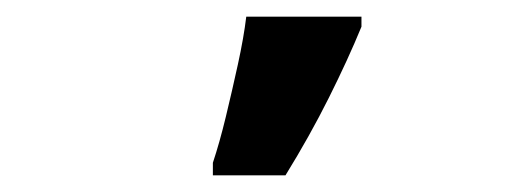

<svg xmlns="http://www.w3.org/2000/svg" viewBox="-20 -816 617 230"><path d="M235 -606V-621Q243 -645 250.5 -676Q258 -707 265 -739Q272 -771 275 -796H413V-784Q397 -745 374 -699Q351 -653 322 -606Z"/></svg>

Font: Noto IKEA Simplified Chinese
Style: Bold
Weight: 700
Designer: Monotype Design Team
Foundry: Monotype Imaging Inc.
Version: Version 1.100